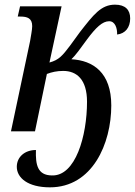

<svg xmlns="http://www.w3.org/2000/svg" viewBox="-20 -563 578 823"><path d="M194 240C376 240 457 53 457 -111C457 -252 379 -304 286 -309C304 -326 324 -354 353 -394C391 -445 419 -472 448 -472C474 -472 483 -441 482 -415C517 -419 538 -445 538 -484C538 -521 517 -543 473 -543C413 -543 381 -500 323 -426L280 -367C248 -325 233 -306 192 -295L244 -536H66L56 -492H67C97 -492 118 -485 118 -451C118 -435 112 -407 109 -387L27 0H130L181 -246C202 -254 224 -259 251 -259C309 -259 353 -222 353 -127C353 19 304 193 202 189C141 188 132 144 134 80C86 80 52 110 52 152C52 199 99 240 194 240Z"/></svg>

Font: Noto Serif Condensed Medium
Style: Italic
Weight: 500
Width: 3
Italic angle: -12°
Designer: Monotype Design Team
Foundry: Monotype Imaging Inc.
Version: Version 2.013